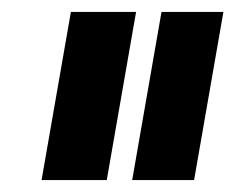

<svg xmlns="http://www.w3.org/2000/svg" viewBox="-20 -695 394 321"><path d="M201 -394H304.5L353.5 -675H250ZM49.5 -394H158.5L207.5 -675H98.5Z"/></svg>

Font: Anybody Expanded
Style: Bold Italic
Weight: 700
Width: 7
Italic angle: -10°
Version: Version 1.113;gftools[0.9.25]